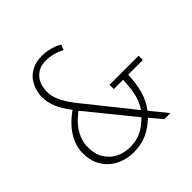

<svg xmlns="http://www.w3.org/2000/svg" viewBox="-187 -882 1053 1053"><g transform="rotate(-45 339.0 -355.5)"><path d="M546.9 -313Q545.4 -279.3 541.3 -249.8Q537.1 -220.2 529.5 -193.8Q522 -167.5 510.3 -143.8Q498.5 -120.1 481.9 -98.1L562 0H514.6L456.5 -69.8Q418 -31.7 372.1 -10.7Q326.2 10.3 268.1 10.3Q231.4 10.3 195.3 -1.2Q159.2 -12.7 130.4 -36.4Q101.6 -60.1 83.7 -96.7Q65.9 -133.3 65.9 -184.1Q65.9 -213.4 73.7 -239.3Q81.5 -265.1 94 -286.9Q106.4 -308.6 121.6 -326.2Q136.7 -343.8 151.1 -357.2Q165.5 -370.6 177.2 -379.4Q189 -388.2 194.8 -392.6Q176.3 -416.5 163.1 -438.2Q149.9 -460 141.4 -480.7Q132.8 -501.5 128.9 -521.7Q125 -542 125 -564Q125 -573.2 127.4 -588.6Q129.9 -604 136.2 -621.6Q142.6 -639.2 153.8 -657Q165 -674.8 183.1 -689Q201.2 -703.1 226.6 -712.2Q252 -721.2 286.6 -721.2Q312.5 -721.2 333.7 -716.3Q355 -711.4 370.4 -705.6Q385.7 -699.7 394.5 -694.6Q403.3 -689.5 404.3 -689L391.6 -658.7Q389.2 -660.2 380.1 -664.8Q371.1 -669.4 356.4 -674.6Q341.8 -679.7 322.8 -683.6Q303.7 -687.5 281.7 -687.5Q251 -687.5 229 -676.8Q207 -666 192.9 -648.4Q178.7 -630.9 172.1 -608.4Q165.5 -585.9 165.5 -562.5Q165.5 -545.4 168.7 -529.3Q171.9 -513.2 179.4 -495.6Q187 -478 199.2 -458Q211.4 -438 229.5 -413.1L459 -126.5Q474.6 -147.9 483.6 -171.4Q492.7 -194.8 497.6 -218.8Q502.4 -242.7 504.2 -266.6Q505.9 -290.5 507.3 -313H435.1V-346.2H660.6V-313ZM273.9 -23.9Q299.8 -23.9 321.3 -28.8Q342.8 -33.7 361.8 -42.7Q380.9 -51.8 398.2 -65.4Q415.5 -79.1 433.1 -96.7L213.9 -366.2Q201.2 -356 183.1 -340.1Q165 -324.2 148.7 -302.2Q132.3 -280.3 120.6 -251.2Q108.9 -222.2 108.9 -185.5Q108.9 -143.6 123.3 -113.3Q137.7 -83 161.1 -63Q184.6 -43 214.1 -33.4Q243.7 -23.9 273.9 -23.9Z"/></g></svg>

Font: Ufes Sans Thin
Style: Regular
Weight: 100
Designer: Ricardo Esteves & Thais Bronze
Foundry: ProDesignUfes - Ricardo Esteves, Thais Bronze (This is a derivative work, based on Roboto family, by Christian Robertson
Version: Version 2.0